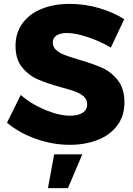

<svg xmlns="http://www.w3.org/2000/svg" viewBox="-20 -735 686 989"><path d="M325 -565Q291 -565 271.5 -552.5Q252 -540 252 -516Q252 -493 269 -477.5Q286 -462 311 -452.5Q336 -443 385 -428Q458 -407 505.5 -386Q553 -365 587 -321.5Q621 -278 621 -208Q621 -138 584 -88.5Q547 -39 482.5 -14Q418 11 339 11Q252 11 165.5 -19.5Q79 -50 16 -103L87 -246Q140 -199 212.5 -169Q285 -139 341 -139Q382 -139 405.5 -154Q429 -169 429 -198Q429 -222 411.5 -238Q394 -254 367.5 -263.5Q341 -273 293 -286Q221 -306 174 -326.5Q127 -347 93.5 -388.5Q60 -430 60 -499Q60 -564 94.5 -613Q129 -662 192.5 -688.5Q256 -715 340 -715Q416 -715 490 -693.5Q564 -672 620 -636L551 -490Q495 -523 431.5 -544Q368 -565 325 -565ZM259 60H404L330 234H227Z"/></svg>

Font: Gontserrat
Style: Bold
Weight: 700
Designer: Julieta Ulanovsky
Foundry: Julieta Ulanovsky
Version: Version 6.001